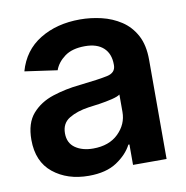

<svg xmlns="http://www.w3.org/2000/svg" viewBox="-68 -619 676 696"><g transform="rotate(-10 270.0 -271.0)"><path d="M204.6 11.2Q126 11.2 73.7 -30.8Q21.5 -72.8 21.5 -153.3Q21.5 -214.8 51.3 -248.8Q81.1 -282.7 128.4 -298.1Q175.8 -313.5 228.5 -318.8Q300.8 -326.7 332 -333.5Q363.3 -340.3 363.3 -368.2V-370.6Q363.3 -410.2 339.6 -432.1Q315.9 -454.1 271.5 -454.1Q224.1 -454.1 196.5 -433.6Q168.9 -413.1 159.2 -385.3L39.6 -402.3Q60.5 -476.6 122.6 -514.6Q184.6 -552.7 270.5 -552.7Q309.6 -552.7 348.9 -543.5Q388.2 -534.2 420.7 -512.9Q453.1 -491.7 472.7 -455.6Q492.2 -419.4 492.2 -365.2V0H368.7V-75.2H364.7Q347.2 -41 307.9 -14.9Q268.6 11.2 204.6 11.2ZM237.3 -83.5Q295.9 -83.5 330.1 -116.9Q364.3 -150.4 364.3 -195.8V-259.8Q356 -253.4 334 -248Q312 -242.7 287.6 -239Q263.2 -235.4 246.1 -233.4Q203.1 -227.1 174.3 -209.7Q145.5 -192.4 145.5 -155.3Q145.5 -119.6 171.4 -101.6Q197.3 -83.5 237.3 -83.5Z"/></g></svg>

Font: Inter Tight SemiBold
Style: Regular
Weight: 600
Designer: Rasmus Andersson
Foundry: rsms
Version: Version 3.004; ttfautohint (v1.8.4.7-5d5b)